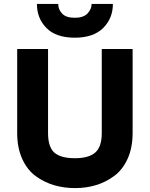

<svg xmlns="http://www.w3.org/2000/svg" viewBox="-20 -951 767 983"><path d="M363 -758Q267 -758 218 -807.5Q169 -857 169 -931H278Q278 -903 298 -881.5Q318 -860 363 -860Q407 -860 428 -882Q449 -904 449 -931H558Q558 -857 508 -807.5Q458 -758 363 -758ZM364 12Q308 12 258 -2.5Q208 -17 164 -48.5Q120 -80 94 -137Q68 -194 68 -270V-700H226V-270Q226 -198 258.5 -169.5Q291 -141 364 -141Q434 -141 467.5 -170Q501 -199 501 -270V-700H659V-270Q659 -195 633.5 -138.5Q608 -82 564.5 -50Q521 -18 471 -3Q421 12 364 12Z"/></svg>

Font: Overpass Heavy
Style: Regular
Weight: 900
Designer: Delve Withrington, Thomas Jockin
Foundry: Delve Fonts
Version: Version 3.000;DELV;Overpass